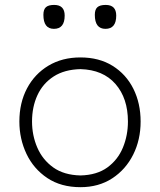

<svg xmlns="http://www.w3.org/2000/svg" viewBox="-20 -754 653 784"><path d="M308.6 10.3Q229 10.3 173.1 -27.1Q117.2 -64.5 88.1 -125.7Q59.1 -187 59.1 -257.8Q59.1 -334 90.3 -393.1Q121.6 -452.1 177.7 -485.8Q233.9 -519.5 308.1 -519.5Q384.8 -519.5 439.9 -485.1Q495.1 -450.7 524.7 -391.4Q554.2 -332 554.2 -257.8Q554.2 -183.1 523.7 -122.3Q493.2 -61.5 438 -25.6Q382.8 10.3 308.6 10.3ZM308.6 -37.6Q375.5 -39.1 418.5 -70.3Q461.4 -101.6 481.9 -151.4Q502.4 -201.2 502.4 -257.8Q502.4 -352.5 451.7 -410.9Q400.9 -469.2 308.6 -471.7Q243.2 -470.2 199 -441.7Q154.8 -413.1 132.8 -365.2Q110.8 -317.4 110.8 -257.8Q110.8 -201.2 132.3 -151.4Q153.8 -101.6 197.5 -70.3Q241.2 -39.1 308.6 -37.6ZM200.2 -636.2Q157.2 -636.2 157.2 -693.4Q157.2 -715.3 167.5 -724.6Q177.7 -733.9 201.2 -733.9Q244.1 -733.9 244.1 -690.4Q244.1 -636.2 200.2 -636.2ZM410.6 -636.2Q367.2 -636.2 367.2 -693.4Q367.2 -715.3 377.7 -724.6Q388.2 -733.9 411.6 -733.9Q454.6 -733.9 454.6 -690.4Q454.6 -636.2 410.6 -636.2Z"/></svg>

Font: Pinar-FD Light
Style: Regular
Weight: 300
Designer: Amin Abedi
Version: Version 2.000